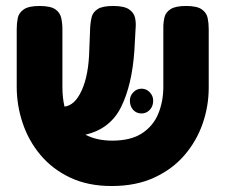

<svg xmlns="http://www.w3.org/2000/svg" viewBox="-20 -605 755 643"><path d="M354 18Q275 18 215.5 -10Q156 -38 116 -85.5Q76 -133 56 -192.5Q36 -252 36 -314V-508Q36 -527 39.5 -544.5Q43 -562 59.5 -573.5Q76 -585 112 -585Q149 -585 165 -574Q181 -563 185 -545Q189 -527 189 -507V-314Q189 -278 196 -248Q231 -252 254 -303Q277 -354 279 -437L282 -514Q283 -532 287 -548Q291 -564 307 -574.5Q323 -585 359 -585Q396 -585 412.5 -573.5Q429 -562 432.5 -544.5Q436 -527 434 -508L430 -435Q422 -320 385.5 -246.5Q349 -173 266 -154Q304 -134 356 -134Q418 -134 455.5 -158.5Q493 -183 510 -224Q527 -265 527 -315V-514Q527 -531 531 -547.5Q535 -564 551.5 -574.5Q568 -585 603 -585Q640 -585 656 -573.5Q672 -562 675.5 -544.5Q679 -527 679 -507V-312Q679 -249 658.5 -190.5Q638 -132 597.5 -85Q557 -38 496 -10Q435 18 354 18ZM454 -225Q437 -225 426 -237Q415 -249 415 -268Q415 -284 426.5 -296Q438 -308 454 -308Q470 -308 481.5 -296Q493 -284 493 -268Q493 -249 481.5 -237Q470 -225 454 -225Z"/></svg>

Font: Fredoka SemiBold
Style: Regular
Weight: 600
Designer: Ben Nathan
Foundry: Milena B. Brandão, Ben Nathan
Version: Version 2.001